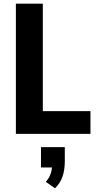

<svg xmlns="http://www.w3.org/2000/svg" viewBox="-20 -725 540 1040"><path d="M66 0V-705H212V-123H470V0ZM278 295 228 260Q246 240 254 217Q262 194 262 169L288 182H202V72H331V150Q331 193 319.5 229Q308 265 278 295Z"/></svg>

Font: Nunito Sans 10pt Condensed ExtraBold
Style: Regular
Weight: 800
Width: 3
Designer: Vernon Adams
Foundry: Vernon Adams
Version: Version 3.101;gftools[0.9.27]